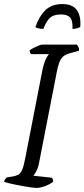

<svg xmlns="http://www.w3.org/2000/svg" viewBox="-28 -923 415 943"><path d="M151 0Q144 0 128.5 -2Q113 -4 93 -7.5Q73 -11 52.5 -15Q32 -19 16 -23Q0 -27 -8 -30Q-6 -38 -2 -43.5Q2 -49 6 -52L33 -56Q51 -59 62 -65Q73 -71 81 -89.5Q89 -108 96 -146L181 -582Q190 -621 199.5 -637.5Q209 -654 212 -657H125Q122 -660 120 -664.5Q118 -669 117 -675Q124 -681 136.5 -687.5Q149 -694 161.5 -699Q174 -704 180 -704H349Q353 -700 357 -692.5Q361 -685 360 -674L314 -661Q284 -653 272 -634Q260 -615 252 -575L164 -124Q160 -101 151.5 -84.5Q143 -68 136 -60L228 -50Q229 -49 231 -43Q233 -37 233 -30Q217 -18 193.5 -9Q170 0 151 0ZM185 -781Q171 -781 160 -784Q149 -787 146 -790Q163 -841 194 -872Q225 -903 278 -903Q330 -903 350.5 -872Q371 -841 366 -790Q360 -787 350 -784Q340 -781 328 -781Q330 -822 316.5 -837Q303 -852 271 -852Q237 -852 219 -837Q201 -822 185 -781Z"/></svg>

Font: Texturina Medium 12pt ExtraLight
Style: Italic
Weight: 250
Italic angle: -11°
Version: Version 1.002